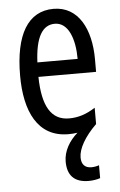

<svg xmlns="http://www.w3.org/2000/svg" viewBox="-54 -650 527 846"><g transform="rotate(-5 209.0 -227.5)"><path d="M277 51C277 12 306 -39 358 -90V-162C318 -136 281 -125 242 -125C163 -125 125 -189 123 -319H378V-375C378 -508 325 -612 215 -612C102 -612 43 -513 43 -331C43 -175 96 -56 233 -56C247 -56 260 -57 273 -59C236 -27 210 17 210 63C210 124 240 157 304 157C322 157 341 154 355 149V92C347 95 334 98 321 98C293 98 277 82 277 51ZM215 -546C275 -546 302 -471 302 -383H124C129 -494 160 -546 215 -546Z"/></g></svg>

Font: Noto Sans Malayalam UI ExtraCondensed
Style: Regular
Weight: 400
Width: 2
Designer: Jelle Bosma - Monotype Design Team
Foundry: Monotype Imaging Inc.
Version: Version 2.104